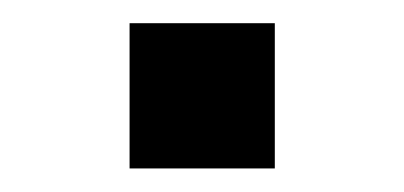

<svg xmlns="http://www.w3.org/2000/svg" viewBox="-20 -143 343 163"><path d="M213.3 0H90V-123.3H213.3Z"/></svg>

Font: Manrope Variable Light
Style: Regular
Weight: 200
Designer: Mikhail Sharanda
Foundry: Mikhail Sharanda
Version: Version 4.505